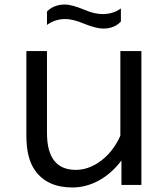

<svg xmlns="http://www.w3.org/2000/svg" viewBox="-20 -790 740 846"><path d="M512.7 -752.9V-695.3Q484.4 -664.1 434.6 -664.1Q402.8 -664.1 346.7 -687Q300.8 -706.1 267.6 -706.1Q223.1 -706.1 187 -680.2V-739.3Q217.3 -770 266.1 -770Q296.9 -770 354 -746.1Q396 -728 432.6 -728Q479 -728 512.7 -752.9ZM96.2 -191.9V-564.9H187V-204.1Q187 -41.5 314 -41.5Q364.7 -41.5 412.6 -72.8Q475.6 -114.3 510.3 -191.9V-564.9H603V24.9H515.1V-83Q470.2 -22.9 410.2 8.3Q356 36.1 299.3 36.1Q187.5 36.1 134.3 -39.1Q96.2 -92.8 96.2 -191.9Z"/></svg>

Font: FORM UDPGothic
Style: Regular
Weight: 400
Foundry: Pronama LLC
Version: Version 1.05101